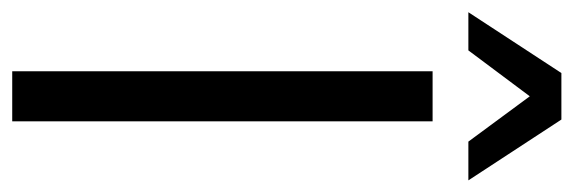

<svg xmlns="http://www.w3.org/2000/svg" viewBox="-344 -622 961 322"><g transform="rotate(90 137.0 -460.5)"><path d="M95 0V-705H179V0ZM-4 -765 98 -921H176L278 -765H213L137 -868L60 -765Z"/></g></svg>

Font: Nunito Sans 7pt Condensed
Style: Regular
Weight: 400
Width: 3
Designer: Vernon Adams
Foundry: Vernon Adams
Version: Version 3.101;gftools[0.9.27]